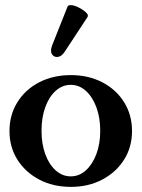

<svg xmlns="http://www.w3.org/2000/svg" viewBox="-20 -718 552 749"><path d="M257 11Q187 11 133 -17.5Q79 -46 48 -95Q17 -144 17 -207Q17 -270 48 -319.5Q79 -369 133 -397Q187 -425 257 -425Q325 -425 379 -397Q433 -369 464 -319.5Q495 -270 495 -207Q495 -144 464 -95Q433 -46 379 -17.5Q325 11 257 11ZM256 -30Q289 -30 315 -53.5Q341 -77 356 -117Q371 -157 371 -208Q371 -259 356 -299.5Q341 -340 315 -363.5Q289 -387 256 -387Q223 -387 197 -363.5Q171 -340 156.5 -299.5Q142 -259 142 -208Q142 -157 156.5 -117Q171 -77 197 -53.5Q223 -30 256 -30ZM233 -517Q221 -498 206 -496Q191 -494 183 -506Q175 -518 183 -540L243 -691Q245 -698 256 -698Q268 -698 285.5 -689.5Q303 -681 315 -670Q327 -659 321 -651Z"/></svg>

Font: Junicode SmExp
Style: Bold
Weight: 700
Width: 6
Designer: Peter S. Baker
Version: Version 2.205; ttfautohint (v1.8.4)